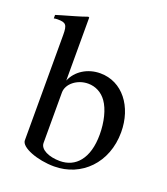

<svg xmlns="http://www.w3.org/2000/svg" viewBox="-129 -773 758 873"><g transform="rotate(20 250.0 -336.5)"><path d="M153 -681 148 -683C106 -668 80 -662 33 -648L3 -639V-622C8 -623 13 -624 20 -624C61 -624 69 -616 69 -566V-56C69 -22 153 10 234 10C366 10 468 -92 468 -240C468 -364 395 -460 288 -460C227 -460 174 -427 153 -376ZM153 -318C153 -360 199 -397 252 -397C288 -397 320 -380 341 -350C366 -315 380 -257 380 -197C380 -139 367 -95 343 -65C321 -37 289 -22 250 -22C198 -22 153 -42 153 -74Z"/></g></svg>

Font: STIX Math
Style: Regular
Weight: 400
Designer: MicroPress Inc., with final additions and corrections provided by Coen Hoffman, Elsevier (retired)
Version: Version 1.1.0